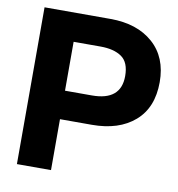

<svg xmlns="http://www.w3.org/2000/svg" viewBox="-79 -771 783 843"><g transform="rotate(10 312.5 -349.5)"><path d="M52 -699H346Q465 -699 536 -636.5Q607 -574 607 -463Q607 -349 536.5 -288Q466 -227 346 -227H204V0H52ZM324 -354Q453 -354 453 -463Q453 -524 418.5 -548Q384 -572 324 -572H204V-354Z"/></g></svg>

Font: Prompt SemiBold
Style: Regular
Weight: 600
Designer: Katatrad Team
Foundry: CadsonDemak
Version: Version 1.001